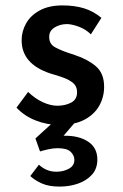

<svg xmlns="http://www.w3.org/2000/svg" viewBox="-20 -453 454 710"><path d="M200 9Q154 9 112 -7.5Q70 -24 41 -55L84 -113Q110 -88 138.5 -75Q167 -62 192 -62Q221 -62 243 -73.5Q265 -85 265 -112Q265 -134 250.5 -146Q236 -158 214 -166Q192 -174 167 -181Q60 -216 60 -304Q60 -337 76.5 -366.5Q93 -396 127 -414.5Q161 -433 211 -433Q255 -433 290 -422.5Q325 -412 355 -387L316 -326Q298 -344 273.5 -353.5Q249 -363 229 -364Q202 -364 182 -351.5Q162 -339 162 -318Q161 -290 185 -277.5Q209 -265 240 -255Q244 -254 248.5 -252.5Q253 -251 258 -249Q304 -234 334.5 -208Q365 -182 365 -132Q365 -94 347 -62Q329 -30 292.5 -10.5Q256 9 200 9ZM124 156Q135 167 151.5 174.5Q168 182 189 182Q214 182 234.5 171Q255 160 255 138Q255 122 241.5 108.5Q228 95 193 95Q177 95 159 99Q141 103 128 107L111 59L180 -4L258 -1L215 49Q216 49 217 49Q271 48 305.5 70.5Q340 93 340 137Q340 171 320 193Q300 215 268.5 226Q237 237 200 237Q161 237 135 225.5Q109 214 92 198Z"/></svg>

Font: Reem Kufi Ink
Style: Regular
Weight: 400
Designer: Khaled Hosny
Version: Version 1.7